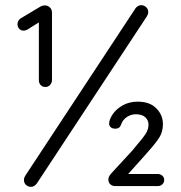

<svg xmlns="http://www.w3.org/2000/svg" viewBox="-20 -723 705 746"><path d="M182 -674V-412Q182 -401 174.5 -393Q167 -385 157 -385Q145 -385 138 -392.5Q131 -400 131 -412V-636L88 -609Q80 -604 71 -604Q61 -604 54.5 -611.5Q48 -619 48 -629Q48 -643 61 -652L138 -698Q146 -702 154 -702Q166 -702 174 -694Q182 -686 182 -674ZM73 -24Q73 -32 78 -40L506 -690Q510 -696 516 -699.5Q522 -703 528 -703Q539 -703 547.5 -695.5Q556 -688 556 -676Q556 -668 551 -660L123 -10Q113 3 101 3Q89 3 81 -4.5Q73 -12 73 -24ZM618 -24Q618 -14 611 -7Q604 0 593 0H428Q416 0 408.5 -7Q401 -14 401 -26Q401 -37 413 -50L495 -139L513 -161Q535 -186 546 -203Q557 -220 557 -239Q557 -256 544.5 -267.5Q532 -279 508 -279Q489 -279 473 -268.5Q457 -258 450 -238Q445 -223 428 -223Q417 -223 410.5 -228.5Q404 -234 404 -243Q404 -258 417.5 -278.5Q431 -299 456.5 -313.5Q482 -328 515 -328Q562 -328 587.5 -302Q613 -276 613 -241Q613 -212 600 -190.5Q587 -169 560 -139L539 -115L478 -47H593Q603 -47 610.5 -40.5Q618 -34 618 -24Z"/></svg>

Font: Quicksand
Style: Regular
Weight: 400
Designer: Andrew Paglinawan
Foundry: Andrew Paglinawan
Version: Version 3.000